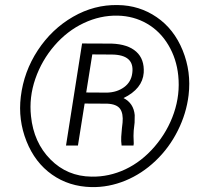

<svg xmlns="http://www.w3.org/2000/svg" viewBox="-20 -741 823 771"><path d="M63.5 -352.5Q75.7 -453.6 131.8 -539.1Q188 -624.5 273.2 -673.6Q358.4 -722.7 453.1 -720.7Q539.6 -719.7 609.1 -672.1Q678.7 -624.5 713.6 -538.6Q748.5 -452.6 737.3 -358.9Q728.5 -285.2 693.8 -216.1Q659.2 -147 604.5 -95Q549.8 -43 483.2 -15.6Q416.5 11.7 347.2 10.3Q257.3 8.3 189 -39.8Q120.6 -87.9 86.4 -173.8Q52.2 -259.8 63.5 -352.5ZM104.5 -274.4Q115.2 -168.9 182.6 -100.8Q250 -32.7 347.7 -31.7Q417.5 -30.3 483.2 -61Q548.8 -91.8 601.1 -152.6Q653.3 -213.4 678.5 -287.6Q703.6 -361.8 695.8 -437.5Q689 -504.9 656 -560.3Q623 -615.7 570.1 -646.2Q517.1 -676.8 452.6 -678.2Q382.8 -679.7 316.4 -648.4Q250 -617.2 198.7 -557.9Q147.5 -498.5 121.8 -424.3Q96.2 -350.1 104.5 -274.4ZM319.8 -325.2 293 -156.7H245.1L309.6 -566.4L428.7 -565.9Q493.7 -563.5 527.1 -533.4Q560.5 -503.4 557.1 -448.7Q552.2 -384.3 476.1 -347.2Q516.6 -326.7 521 -278.8L520.5 -248.5Q515.6 -211.4 516.1 -195.3L517.1 -164.6L516.1 -156.7H468.3Q465.8 -174.3 466.8 -191.9L469.7 -227.1L472.2 -248.5Q475.6 -285.2 462.2 -304Q448.7 -322.8 411.1 -324.7ZM326.2 -369.6 409.7 -369.1Q449.7 -370.1 478.3 -390.9Q506.8 -411.6 511.2 -447.8Q521 -521.5 428.2 -522L350.6 -522.5Z"/></svg>

Font: Roboto Light
Style: Italic
Weight: 300
Italic angle: -12°
Designer: Google
Version: Version 2.134; 2016; ttfautohint (v1.6)